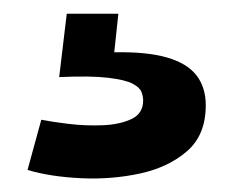

<svg xmlns="http://www.w3.org/2000/svg" viewBox="-20 -27 339 279"><path d="M20 220 40 147Q55 150 79.5 153Q104 156 129 155Q154 154 171 146Q188 138 188 119Q188 113 185.5 106.5Q183 100 172.5 94.5Q162 89 137 86Q112 83 66 85L77 -7H152L146 49Q193 48 222.5 56.5Q252 65 265.5 82.5Q279 100 279 126Q279 169 252 192.5Q225 216 184 225Q143 234 98.5 232Q54 230 20 220Z"/></svg>

Font: Bricolage Grotesque 96pt ExtraBold
Style: Bold
Weight: 700
Version: Version 1.001;gftools[0.9.33.dev8+g029e19f]